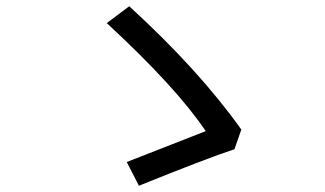

<svg xmlns="http://www.w3.org/2000/svg" viewBox="-20 -661 1040 615"><path d="M731 -183Q640 -153 425 -66L386 -142L639 -241Q544 -382 322 -587L394 -641Q618 -436 753 -246Z"/></svg>

Font: 思源黑体R
Style: Regular
Weight: 400
Designer: Ryoko NISHIZUKA  (kana & ideographs); Paul D. Hunt (Latin, Greek & Cyrillic); Wenlong ZHANG  (bopomofo); Sandoll Communi
Foundry: Adobe Systems Incorporated
Version: Version 1.00 June 24, 2014, initial release